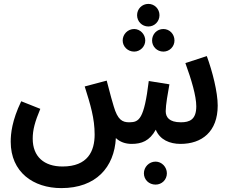

<svg xmlns="http://www.w3.org/2000/svg" viewBox="-20 -734 1189 986"><path d="M742 -598C774 -598 799 -624 799 -656C799 -688 774 -714 742 -714C709 -714 684 -688 684 -656C684 -624 709 -598 742 -598ZM669 -469C700 -469 726 -495 726 -526C726 -558 700 -585 669 -585C636 -585 610 -558 610 -526C610 -495 636 -469 669 -469ZM819 -469C851 -469 876 -495 876 -526C876 -559 851 -585 819 -585C786 -585 761 -559 761 -526C761 -495 786 -469 819 -469ZM295 232C473 232 567 125 575 -25C596 -5 624 5 656 5C707 5 748 -10 780 -68C801 -16 852 5 907 5C1016 5 1098 -57 1098 -192C1098 -261 1071 -367 1042 -446L932 -410C963 -325 988 -241 988 -188C988 -120 954 -106 909 -106C848 -106 831 -133 831 -163C831 -195 842 -257 850 -301L744 -318C720 -121 694 -107 646 -106C607 -105 584 -120 564 -188C557 -209 548 -244 528 -320L415 -290C445 -195 466 -126 466 -43C466 42 431 121 301 121C207 121 148 71 148 -22C148 -67 159 -108 187 -175L89 -214C41 -114 35 -47 35 -6C35 150 151 232 295 232ZM779 214C811 214 837 189 837 156C837 124 811 96 779 96C745 96 719 124 719 156C719 189 745 214 779 214Z"/></svg>

Font: Noto Sans Arabic Cond SemBd
Style: Regular
Weight: 600
Width: 3
Designer: Monotype Design Team, Nadine Chahine, Nizar Qandah and Khaled Hosny
Foundry: Monotype Imaging Inc.
Version: Version 2.012